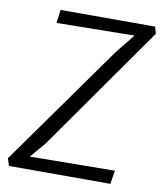

<svg xmlns="http://www.w3.org/2000/svg" viewBox="-84 -815 744 882"><g transform="rotate(10 288.5 -373.5)"><path d="M18 0 7 -34 409 -599 482 -690 119 -685 127 -747H568L577 -715L166 -131L105 -59L501 -63L491 0Z"/></g></svg>

Font: Merriweather Sans Light
Style: Italic
Weight: 300
Italic angle: -7.5°
Designer: Eben Sorkin
Foundry: Eben Sorkin
Version: Version 2.001; ttfautohint (v1.8.3)